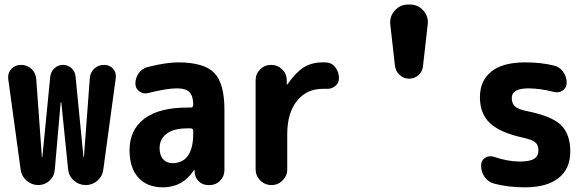

<svg xmlns="http://www.w3.org/2000/svg" viewBox="-20 -800 2540 830"><path d="M429.7 -519.5Q454.1 -519.5 468.8 -502.9Q483.4 -486.3 480.5 -462.9L426.8 -68.4Q423.8 -39.1 401.9 -19.5Q379.9 0 350.6 0Q321.3 0 299.3 -19.5Q277.3 -39.1 274.4 -68.4L245.1 -356.4Q245.1 -358.4 244.1 -358.4Q242.2 -358.4 242.2 -356.4L216.8 -66.4Q214.8 -38.1 194.3 -19Q173.8 0 145.5 0Q117.2 0 95.2 -19Q73.2 -38.1 69.3 -66.4L15.6 -459Q12.7 -484.4 29.3 -502Q45.9 -519.5 70.3 -519.5Q97.7 -519.5 116.2 -502Q134.8 -484.4 136.7 -458L161.1 -121.1Q161.1 -120.1 162.1 -120.1Q163.1 -120.1 163.1 -121.1L197.3 -469.7Q200.2 -491.2 215.8 -505.4Q231.4 -519.5 252.4 -519.5Q273.4 -519.5 289.1 -505.4Q304.7 -491.2 306.6 -469.7L340.8 -121.1Q340.8 -120.1 341.8 -120.1Q342.8 -120.1 342.8 -121.1L368.2 -461.9Q370.1 -487.3 387.7 -503.4Q405.3 -519.5 429.7 -519.5Z M815.4 -224.6V-234.4Q815.4 -245.1 803.7 -245.1H790Q731.4 -245.1 700.7 -222.2Q669.9 -199.2 669.9 -160.2Q669.9 -128.9 685.1 -111.8Q700.2 -94.7 724.6 -94.7Q815.4 -94.7 815.4 -224.6ZM750 -530.3Q861.3 -530.3 905.8 -485.4Q950.2 -440.4 950.2 -325.2V-64.5Q950.2 -38.1 931.6 -19Q913.1 0 886.7 0H879.9Q855.5 0 838.9 -16.6Q822.3 -33.2 821.3 -56.6V-64.5Q821.3 -65.4 820.3 -65.4Q818.4 -65.4 818.4 -64.5Q769.5 9.8 684.6 9.8Q616.2 9.8 578.1 -32.2Q540 -74.2 540 -150.4Q540 -238.3 603.5 -286.6Q667 -335 790 -335H803.7Q814.5 -335 815.4 -345.7Q815.4 -384.8 799.3 -401.4Q783.2 -418 745.1 -418Q700.2 -418 619.1 -397.5Q599.6 -392.6 582.5 -404.8Q565.4 -417 565.4 -438.5Q565.4 -464.8 580.6 -484.9Q595.7 -504.9 620.1 -510.7Q699.2 -530.3 750 -530.3Z M1388.7 -530.3Q1414.1 -529.3 1429.7 -508.8Q1445.3 -488.3 1445.3 -461.9Q1445.3 -440.4 1428.2 -427.2Q1411.1 -414.1 1388.7 -416H1375Q1305.7 -416 1263.7 -363.8Q1221.7 -311.5 1221.7 -219.7V-68.4Q1221.7 -40 1201.7 -20Q1181.6 0 1154.3 0Q1125 0 1105 -20Q1085 -40 1085 -68.4V-452.1Q1085 -480.5 1104.5 -500Q1124 -519.5 1151.9 -519.5Q1179.7 -519.5 1199.7 -500Q1219.7 -480.5 1219.7 -452.1V-435.5Q1219.7 -434.6 1220.7 -434.6Q1222.7 -434.6 1222.7 -435.5Q1258.8 -487.3 1293 -508.8Q1327.1 -530.3 1375 -530.3Z M1752.9 -780.3Q1787.1 -780.3 1810.1 -754.4Q1833 -728.5 1829.1 -695.3L1808.6 -514.6Q1806.6 -491.2 1789.6 -475.6Q1772.5 -460 1748.5 -460Q1724.6 -460 1707.5 -476.1Q1690.4 -492.2 1687.5 -514.6L1667 -695.3Q1664.1 -729.5 1687 -754.9Q1710 -780.3 1743.2 -780.3Z M2254.9 -320.3Q2364.3 -298.8 2404.8 -259.8Q2445.3 -220.7 2445.3 -144.5Q2445.3 -70.3 2394.5 -30.3Q2343.8 9.8 2250 9.8Q2176.8 9.8 2117.2 -5.9Q2090.8 -12.7 2075.2 -34.7Q2059.6 -56.6 2059.6 -85Q2059.6 -106.4 2077.1 -117.7Q2094.7 -128.9 2115.2 -122.1Q2171.9 -102.5 2224.6 -101.6Q2269.5 -101.6 2288.6 -113.3Q2307.6 -125 2307.6 -150.4Q2307.6 -172.9 2293.9 -184.6Q2280.3 -196.3 2240.2 -205.1Q2141.6 -226.6 2098.1 -267.6Q2054.7 -308.6 2054.7 -379.9Q2054.7 -451.2 2104 -490.7Q2153.3 -530.3 2250 -530.3Q2319.3 -530.3 2375 -516.6Q2399.4 -510.7 2414.6 -489.3Q2429.7 -467.8 2429.7 -442.4Q2429.7 -420.9 2413.1 -409.2Q2396.5 -397.5 2376 -402.3Q2314.5 -418 2264.6 -418Q2191.4 -418 2192.4 -375Q2192.4 -352.5 2206.5 -339.8Q2220.7 -327.1 2254.9 -320.3Z"/></svg>

Font: Rounded-X Mgen+ 2m bold
Style: Bold
Weight: 700
Designer: [Source Han Sans]
Ryoko NISHIZUKA  (kana & ideographs); Paul D. Hunt (Latin, Greek & Cyrillic); Wenlong ZHANG  (bopomofo
Version: Version 1.059.20150602